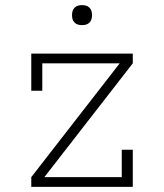

<svg xmlns="http://www.w3.org/2000/svg" viewBox="-20 -729 640 749"><path d="M102 0V-38L447 -482H145V-375H102V-520H498V-482L153 -38H455V-145H498V0ZM300 -631Q292 -631 284.5 -633Q277 -635 271 -641Q265 -647 263 -654.5Q261 -662 261 -670Q261 -678 263 -685.5Q265 -693 271 -699Q277 -705 284.5 -707Q292 -709 300 -709Q308 -709 315.5 -707Q323 -705 329 -699Q335 -693 337 -685.5Q339 -678 339 -670Q339 -662 337 -654.5Q335 -647 329 -641Q323 -635 315.5 -633Q308 -631 300 -631Z"/></svg>

Font: Iosevka Etoile Extralight
Style: Regular
Weight: 200
Designer: Belleve Invis
Foundry: Belleve Invis
Version: Version 22.1.2; ttfautohint (v1.8.4)